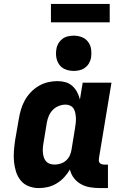

<svg xmlns="http://www.w3.org/2000/svg" viewBox="-20 -952 640 980"><path d="M178 8Q151 8 126.5 -1.5Q102 -11 86 -30.5Q70 -50 62 -75Q54 -100 51.5 -126.5Q49 -153 51 -180.5Q53 -208 57 -235L76 -345Q80 -369 87 -393Q94 -417 106.5 -439.5Q119 -462 137 -481Q155 -500 177 -513Q199 -526 223.5 -532Q248 -538 273 -538Q294 -538 314 -532.5Q334 -527 349 -513.5Q364 -500 373.5 -482Q383 -464 388 -444L402 -530H549L485 -144Q484 -137 484.5 -131Q485 -125 489 -120.5Q493 -116 499 -114Q505 -112 511 -112H531V8H491Q465 8 440 4Q415 0 393.5 -12Q372 -24 357 -43.5Q342 -63 337 -87Q325 -66 308 -47.5Q291 -29 269.5 -16Q248 -3 225 2.5Q202 8 178 8ZM259 -112Q274 -112 289.5 -117Q305 -122 317 -132.5Q329 -143 336 -158Q343 -173 345 -188L363 -298Q365 -311 366.5 -324Q368 -337 367.5 -349.5Q367 -362 364.5 -374.5Q362 -387 356 -397Q350 -407 339 -412.5Q328 -418 315 -418Q297 -418 279.5 -411Q262 -404 249 -390.5Q236 -377 229 -360Q222 -343 219 -326L201 -216Q199 -204 198.5 -191.5Q198 -179 199.5 -167.5Q201 -156 205 -145.5Q209 -135 216.5 -127Q224 -119 235.5 -115.5Q247 -112 259 -112ZM356 -590Q335 -590 315 -597.5Q295 -605 283 -621.5Q271 -638 267.5 -659Q264 -680 268 -702Q270 -717 278 -730.5Q286 -744 298.5 -753.5Q311 -763 326.5 -766.5Q342 -770 356 -770Q378 -770 397.5 -762.5Q417 -755 429.5 -738.5Q442 -722 445 -701Q448 -680 445 -658Q442 -643 434.5 -629.5Q427 -616 414 -606.5Q401 -597 386 -593.5Q371 -590 356 -590ZM240 -838V-932H540V-838Z"/></svg>

Font: Iosevka Curly Slab HvEx
Style: Italic
Weight: 900
Width: 7
Italic angle: -9°
Monospace: yes
Designer: Belleve Invis
Foundry: Belleve Invis
Version: Version 11.1.0; ttfautohint (v1.8.3)